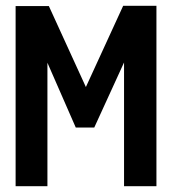

<svg xmlns="http://www.w3.org/2000/svg" viewBox="-20 -644 590 664"><path d="M34 0V-623H149L277 -343L406 -624H521V0H409V-428L306 -203H242L144 -427V0Z"/></svg>

Font: Inconsolata SemiExpanded ExtraBold
Style: Regular
Weight: 800
Width: 6
Monospace: yes
Designer: Raph Levien, Cyreal, Brenton Simpson
Foundry: Raph Levien, Cyreal, Google
Version: Version 3.001; ttfautohint (v1.8.2.53-6de2)